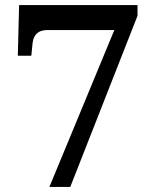

<svg xmlns="http://www.w3.org/2000/svg" viewBox="-20 -734 599 754"><path d="M174 0H256L520 -672V-714H55L50 -515H103L108 -565C112 -598 130 -616 166 -616H429Z"/></svg>

Font: Noto Serif Tamil SemiBold
Style: Regular
Weight: 600
Designer: Indian Type Foundry, Tom Grace, and the Monotype Design Team
Foundry: Monotype Imaging Inc.
Version: Version 2.004